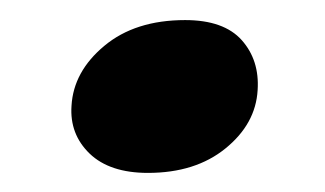

<svg xmlns="http://www.w3.org/2000/svg" viewBox="-20 -348 332 196"><path d="M131 -171.5Q92 -171.5 71.5 -191.2Q51 -211 53 -240Q55 -275 86.5 -301.2Q118 -327.5 169 -327.5Q208.5 -327.5 226.8 -307Q245 -286.5 243 -256Q241 -221.5 210.2 -196.5Q179.5 -171.5 131 -171.5Z"/></svg>

Font: Fraunces 9pt Soft SemiBold
Style: Italic
Weight: 600
Italic angle: -16°
Version: Version 1.000;[b76b70a41]